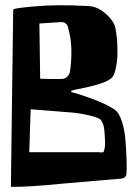

<svg xmlns="http://www.w3.org/2000/svg" viewBox="-20 -715 530 740"><path d="M384.8 -160.2Q385.3 -166.5 383.8 -190.4Q382.3 -214.4 381.3 -218.3Q379.9 -236.3 368.7 -252.9Q361.8 -261.2 322.3 -270.5Q282.7 -279.8 251 -281.7L98.1 -293.9L92.8 -128.4H361.3Q377.9 -125.5 379.9 -130.9Q384.8 -144 384.8 -160.2ZM216.8 -629.9 131.8 -624.5 134.8 -411.6Q138.2 -411.6 143.6 -411.4Q148.9 -411.1 163.3 -410.9Q177.7 -410.6 189 -410.4Q200.2 -410.2 210.9 -410.4Q221.7 -410.6 224.1 -411.1Q231 -412.6 237.5 -418Q244.1 -423.3 246.6 -429.7Q251 -438.5 253.4 -469.2Q255.9 -500 254.9 -528.3Q253.9 -571.3 240.2 -616.2Q232.4 -629.9 216.8 -629.9ZM421.4 -293Q438.5 -281.7 449.5 -247.8Q460.4 -213.9 463.4 -176.3Q466.3 -138.7 467.8 -101.3Q469.2 -64 467.3 -45.4Q467.3 -38.6 462.2 -33.2Q457 -27.8 450.2 -26.9Q226.1 -7.8 215.8 -6.8Q154.8 -0.5 106.4 2.4Q58.1 5.4 40 4.9H22L30.8 -673.8Q30.8 -679.2 35.6 -680.7Q49.8 -684.6 102.3 -689.5Q154.8 -694.3 202.1 -694.8Q260.3 -695.3 322.8 -691.4Q356.4 -689.5 387 -662.6Q417.5 -635.7 424.3 -609.4Q432.6 -565.9 432.6 -525.4V-522.9Q432.6 -512.7 432.4 -497.3Q432.1 -481.9 426.3 -452.1Q420.4 -422.4 409.2 -413.6Q393.6 -400.9 363 -391.4Q332.5 -381.8 297.6 -375Q262.7 -368.2 256.8 -366.2Q254.4 -365.2 254.4 -362.8Q254.4 -360.4 256.8 -359.4Q286.1 -352.5 338.4 -333Q390.6 -313.5 421.4 -293Z"/></svg>

Font: Some Time Later
Style: Regular
Weight: 400
Version: Version 003.300